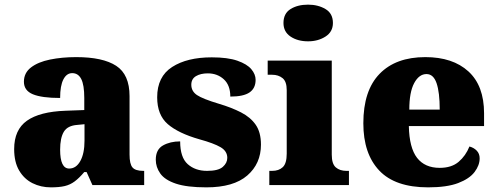

<svg xmlns="http://www.w3.org/2000/svg" viewBox="-20 -797 2142 827"><path d="M199 10Q156 10 120 -8Q84 -26 62.5 -62.5Q41 -99 41 -155Q41 -238 96 -277Q151 -316 262 -320L343 -323V-375Q343 -431 330 -456.5Q317 -482 291 -482Q267 -482 253 -455Q239 -428 239 -375Q160 -375 121.5 -391Q83 -407 83 -445Q83 -483 113.5 -506.5Q144 -530 195.5 -540.5Q247 -551 308 -551Q423 -551 480.5 -513.5Q538 -476 538 -383V-131Q538 -91 550.5 -76Q563 -61 597 -61H601V0H378L353 -56H343Q321 -30 301.5 -15.5Q282 -1 258.5 4.5Q235 10 199 10ZM278 -71Q308 -71 326 -103.5Q344 -136 344 -191V-262L313 -259Q271 -256 255 -229.5Q239 -203 239 -152Q239 -71 278 -71Z M869 10Q785 10 737.5 -6Q690 -22 670.5 -49.5Q651 -77 651 -109Q651 -153 682 -170.5Q713 -188 756 -188Q756 -119 788.5 -90Q821 -61 872 -61Q920 -61 939.5 -78Q959 -95 959 -117Q959 -146 930 -163Q901 -180 839 -197Q748 -223 702.5 -262.5Q657 -302 657 -378Q657 -467 721.5 -508.5Q786 -550 892 -550Q961 -550 1002.5 -535.5Q1044 -521 1062.5 -499Q1081 -477 1081 -453Q1081 -417 1055 -399Q1029 -381 972 -381Q972 -430 944 -455.5Q916 -481 875 -481Q844 -481 824 -469Q804 -457 804 -432Q804 -404 828.5 -387.5Q853 -371 923 -350Q977 -334 1018 -313Q1059 -292 1081.5 -259.5Q1104 -227 1104 -174Q1104 -92 1045 -41Q986 10 869 10Z M1307 -619Q1262 -619 1231.5 -639.5Q1201 -660 1201 -698Q1201 -739 1231.5 -758Q1262 -777 1307 -777Q1350 -777 1382 -758Q1414 -739 1414 -698Q1414 -660 1382 -639.5Q1350 -619 1307 -619ZM1140 0V-61H1152Q1181 -61 1198 -77Q1215 -93 1215 -135V-409Q1215 -446 1197 -460.5Q1179 -475 1152 -475H1133V-536H1409V-131Q1409 -91 1426.5 -76Q1444 -61 1472 -61H1483V0Z M1824 10Q1682 10 1613.5 -62.5Q1545 -135 1545 -266Q1545 -407 1615 -479Q1685 -551 1812 -551Q1930 -551 1997.5 -489.5Q2065 -428 2065 -309V-254H1741Q1743 -160 1776.5 -117Q1810 -74 1874 -74Q1925 -74 1955.5 -100Q1986 -126 2002 -166Q2021 -161 2033.5 -148Q2046 -135 2046 -115Q2046 -85 2024 -56Q2002 -27 1953.5 -8.5Q1905 10 1824 10ZM1874 -325Q1874 -399 1860.5 -438.5Q1847 -478 1817 -478Q1785 -478 1764 -439Q1743 -400 1743 -325Z"/></svg>

Font: Noto Serif Devanagari Black
Style: Regular
Weight: 900
Designer: Universal Thirst, Indian Type Foundry and the Monotype Design Team
Foundry: Monotype Imaging Inc.
Version: Version 2.004; ttfautohint (v1.8.4.7-5d5b)